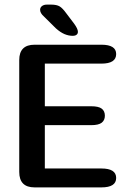

<svg xmlns="http://www.w3.org/2000/svg" viewBox="-20 -813 561 833"><path d="M484 -578.5Q484 -537 420 -537H174.5V-352H375.5Q408 -352 421.5 -341.5Q435 -331 435 -311Q435 -291.5 421.5 -280.8Q408 -270 375.5 -270H174.5V-82H420Q484 -82 484 -41Q484 0 420 0H130Q63.5 0 63.5 -67V-552.5Q63.5 -619 130 -619H420Q484 -619 484 -578.5ZM296.5 -657.5Q277.5 -657.5 259.5 -665.2Q241.5 -673 222.5 -690L170.5 -741.5Q154 -756 154 -770.5Q154 -780.5 162.2 -786.8Q170.5 -793 183.5 -793H201.5Q226 -793 238.8 -785.2Q251.5 -777.5 267 -756L301.5 -710.5Q318 -688 318 -675Q318 -666.5 311.8 -662Q305.5 -657.5 296.5 -657.5Z"/></svg>

Font: Sono Medium
Style: Regular
Weight: 500
Designer: Tyler Finck
Foundry: Tyler Finck
Version: Version 2.112